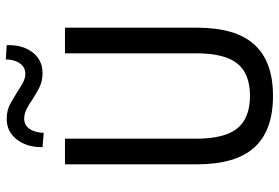

<svg xmlns="http://www.w3.org/2000/svg" viewBox="-169 -779 957 659"><g transform="rotate(-90 309.5 -449.5)"><path d="M310 9Q191 9 133 -55Q75 -119 75 -252V-705H163V-255Q163 -157 198.5 -113.5Q234 -70 310 -70Q386 -70 421 -113.5Q456 -157 456 -255V-705H544V-252Q544 -119 486 -55Q428 9 310 9ZM183 -778 134 -782Q133 -835 160 -870Q187 -905 231 -905Q261 -905 284 -892Q307 -879 323 -869Q338 -859 354 -850Q370 -841 386 -841Q408 -841 421.5 -860Q435 -879 435 -908L484 -905Q486 -851 459.5 -816.5Q433 -782 388 -782Q358 -782 334.5 -795Q311 -808 297 -817Q283 -827 266 -836Q249 -845 232 -845Q210 -845 197 -827Q184 -809 183 -778Z"/></g></svg>

Font: Nunito Sans 10pt Condensed Medium
Style: Regular
Weight: 500
Width: 3
Designer: Vernon Adams
Foundry: Vernon Adams
Version: Version 3.101;gftools[0.9.27]